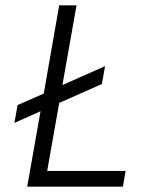

<svg xmlns="http://www.w3.org/2000/svg" viewBox="-20 -700 556 720"><path d="M451 -59 441 0H82L132 -283L34 -239L46 -306L144 -349L202 -680H267L214 -381L374 -452L362 -385L202 -314L157 -59Z"/></svg>

Font: Inria Sans Light
Style: Italic
Weight: 300
Italic angle: -10°
Designer: Black Foundry Team
Foundry: Black Foundry
Version: Version 1.2; ttfautohint (v1.8.3)